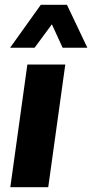

<svg xmlns="http://www.w3.org/2000/svg" viewBox="-20 -780 384 800"><path d="M23 0 94 -511H252L181 0ZM22 -581 150 -760H259L344 -581H241L169 -738H240L124 -581Z"/></svg>

Font: Chivo Medium
Style: Bold Italic
Weight: 700
Italic angle: -8.05°
Version: Version 2.002